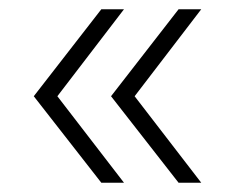

<svg xmlns="http://www.w3.org/2000/svg" viewBox="-20 -469 495 415"><path d="M199 -74 53 -261 199 -449H248L104 -261L248 -74ZM366 -74 220 -261 366 -449H415L271 -261L415 -74Z"/></svg>

Font: MOST Montserrat Light
Style: Regular
Weight: 300
Designer: Julieta Ulanovsky
Foundry: Julieta Ulanovsky
Version: Version 8.000;March 11, 2024;FontCreator 15.0.0.2926 64-bit